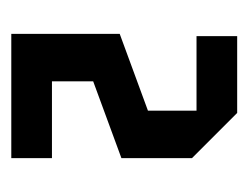

<svg xmlns="http://www.w3.org/2000/svg" viewBox="-70 -670 440 340"><g transform="rotate(90 150.0 -500.0)"><path d="M260 -372V-300H40V-492L176 -542V-628H44V-700H180L260 -620V-495L124 -445V-372Z"/></g></svg>

Font: Tektur Condensed
Style: Regular
Weight: 400
Width: 3
Designer: Adam Jagosz
Foundry: Adam Jagosz
Version: Version 1.005;gftools[0.9.30]